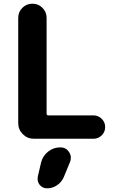

<svg xmlns="http://www.w3.org/2000/svg" viewBox="-20 -775 641 1044"><path d="M308.6 26.4Q338.9 26.4 355.5 51.8Q365.2 66.4 365.2 82Q365.2 93.8 361.3 104.5L326.2 189.5Q314.5 215.8 290 232.4Q265.6 249 236.3 249Q210.9 249 195.3 229.5Q184.6 214.8 184.6 198.2Q184.6 192.4 185.5 185.5L203.1 109.4Q211.9 73.2 241.2 49.8Q270.5 26.4 307.6 26.4ZM233.4 -677.7V-157.2Q233.4 -147.5 243.2 -147.5H488.3Q514.6 -147.5 533.2 -128.9Q551.8 -110.4 551.8 -84Q551.8 -57.6 533.2 -39.1Q514.6 -20.5 488.3 -20.5H164.1Q128.9 -20.5 104 -45.4Q79.1 -70.3 79.1 -105.5V-677.7Q79.1 -710 101.6 -732.4Q124 -754.9 156.2 -754.9Q188.5 -754.9 210.9 -732.4Q233.4 -710 233.4 -677.7Z"/></svg>

Font: Gen Jyuu GothicX Bold
Style: Bold
Weight: 700
Designer: Ryoko NISHIZUKA (kana &amp; ideographs); Paul D. Hunt (Latin, Greek &amp; Cyrillic); Wenlong ZHANG (bopomofo); Sandoll C
Version: Version 1.058.20140828